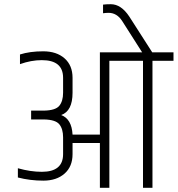

<svg xmlns="http://www.w3.org/2000/svg" viewBox="-20 -893 845 913"><path d="M805 -644V-604H705V0H660V-604H500V0H455V-213H325V-160Q325 -101 287 -67.5Q249 -34 186 -34Q123 -34 65 -49V-93Q125 -76 179 -76Q280 -76 280 -160V-240Q280 -280 262 -302Q244 -324 189 -325H128V-367H189Q244 -368 262 -390Q280 -412 280 -452V-523Q280 -607 179 -607Q128 -607 75 -588V-634Q122 -649 185.5 -649Q249 -649 287 -615.5Q325 -582 325 -523V-452Q325 -365 271 -346Q321 -327 325 -253H455V-644H656L561 -793Q536 -832 496 -832Q484 -832 470 -830V-871Q484 -873 507 -873Q556 -873 595 -814L704 -644Z"/></svg>

Font: Khand Light
Style: Regular
Weight: 300
Designer: Devanagari: Sanchit Sawaria, Jyotish Sonowal; Latin: Satya Rajpurohit
Foundry: Indian Type Foundry
Version: Version 1.101;PS 1.0;hotconv 1.0.78;makeotf.lib2.5.61930; tt